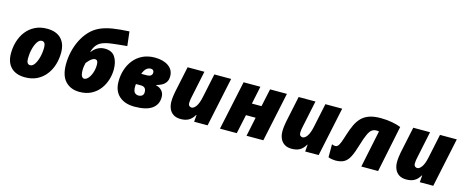

<svg xmlns="http://www.w3.org/2000/svg" viewBox="-40 -1421 5053 2086"><g transform="rotate(15 2486.5 -378.0)"><path d="M253.9 9.8Q152.3 9.8 96.7 -45.7Q41 -101.1 41 -203.1Q41 -273.9 60.8 -338.6Q80.6 -403.3 120.1 -453.9Q159.7 -504.4 218 -533.7Q276.4 -563 353 -563Q455.1 -563 510.5 -507.6Q565.9 -452.1 565.9 -350.1Q565.9 -279.3 546.1 -214.6Q526.4 -149.9 486.8 -99.4Q447.3 -48.8 389.2 -19.5Q331.1 9.8 253.9 9.8ZM274.9 -131.8Q303.2 -131.8 325.2 -165.3Q347.2 -198.7 360.1 -250.2Q373 -301.8 373 -356Q373 -420.9 331.1 -420.9Q303.2 -420.9 281.2 -387.7Q259.3 -354.5 246.6 -303Q233.9 -251.5 233.9 -196.8Q233.9 -131.8 274.9 -131.8Z M865.7 9.8Q769 9.8 709 -52Q648.9 -113.8 648.9 -243.2Q648.9 -314.5 665 -384.8Q681.2 -455.1 712.2 -517.8Q743.2 -580.6 788.6 -629.4Q834 -678.2 893.1 -706.1Q955.6 -735.4 1037.6 -748.3Q1119.6 -761.2 1223.1 -766.1L1241.7 -606Q1211.4 -603 1174.1 -599.4Q1136.7 -595.7 1101.8 -591.8Q1066.9 -587.9 1043.9 -584Q958.5 -569.8 921.4 -534.7Q884.3 -499.5 869.1 -440.9H873Q897.5 -475.6 934.1 -495.8Q970.7 -516.1 1014.2 -516.1Q1094.2 -516.1 1130.1 -462.2Q1166 -408.2 1166 -321.8Q1166 -264.6 1148.2 -206.1Q1130.4 -147.5 1093.5 -98.6Q1056.6 -49.8 1000 -20Q943.4 9.8 865.7 9.8ZM878.9 -142.1Q902.3 -142.1 924.6 -167.5Q946.8 -192.9 960.9 -234.4Q975.1 -275.9 975.1 -324.2Q975.1 -349.6 967.5 -363.8Q960 -377.9 939 -377.9Q924.8 -377.9 908.2 -366.9Q891.6 -356 876.7 -340.6Q861.8 -325.2 851.1 -311Q847.2 -297.4 843.5 -274.2Q839.8 -251 839.8 -232.9Q839.8 -179.2 851.8 -160.6Q863.8 -142.1 878.9 -142.1Z M1484.9 9.8Q1376 9.8 1312.5 -47.4Q1249 -104.5 1249 -210.9Q1249 -280.3 1269.3 -343.5Q1289.6 -406.7 1329.6 -456.3Q1369.6 -505.9 1428.7 -534.4Q1487.8 -563 1565.9 -563Q1660.6 -563 1718.8 -522Q1776.9 -481 1776.9 -409.2Q1776.9 -367.2 1758.8 -341.3Q1740.7 -315.4 1712.9 -301Q1685.1 -286.6 1654.8 -278.8V-274.9Q1693.4 -267.1 1719.7 -239Q1746.1 -210.9 1746.1 -166Q1746.1 -82 1681.9 -36.1Q1617.7 9.8 1484.9 9.8ZM1465.8 -354H1522Q1562 -354 1575.4 -367.7Q1588.9 -381.3 1588.9 -399.9Q1588.9 -416.5 1579.3 -425.8Q1569.8 -435.1 1554.2 -435.1Q1526.4 -435.1 1504.6 -417Q1482.9 -398.9 1465.8 -354ZM1497.1 -118.2Q1521.5 -118.2 1537.8 -131.1Q1554.2 -144 1554.2 -171.9Q1554.2 -231.9 1494.1 -231.9H1439Q1438.5 -223.1 1437.7 -217.5Q1437 -211.9 1437 -199.2Q1437 -154.3 1453.6 -136.2Q1470.2 -118.2 1497.1 -118.2Z M2005.9 9.8Q1954.6 9.8 1922.4 -11.7Q1890.1 -33.2 1875 -68.8Q1859.9 -104.5 1859.9 -147Q1859.9 -174.8 1863.3 -203.9Q1866.7 -232.9 1872.1 -258.8L1934.1 -553.2H2123L2060.1 -252Q2057.1 -239.3 2054 -219.7Q2050.8 -200.2 2050.8 -183.1Q2050.8 -162.1 2061.8 -151.6Q2072.8 -141.1 2087.9 -141.1Q2112.8 -141.1 2137.7 -175.5Q2162.6 -210 2178.2 -284.2L2234.9 -553.2H2423.8L2307.1 0H2155.8L2162.1 -77.1H2158.2Q2131.3 -30.8 2095 -10.5Q2058.6 9.8 2005.9 9.8Z M2446.3 0 2564 -553.2H2752.9L2710.9 -353H2818.8L2861.8 -553.2H3051.3L2934.1 0H2745.1L2790 -214.8H2681.2L2635.3 0Z M3254.9 9.8Q3203.6 9.8 3171.4 -11.7Q3139.2 -33.2 3124 -68.8Q3108.9 -104.5 3108.9 -147Q3108.9 -174.8 3112.3 -203.9Q3115.7 -232.9 3121.1 -258.8L3183.1 -553.2H3372.1L3309.1 -252Q3306.2 -239.3 3303 -219.7Q3299.8 -200.2 3299.8 -183.1Q3299.8 -162.1 3310.8 -151.6Q3321.8 -141.1 3336.9 -141.1Q3361.8 -141.1 3386.7 -175.5Q3411.6 -210 3427.2 -284.2L3483.9 -553.2H3672.9L3556.2 0H3404.8L3411.1 -77.1H3407.2Q3380.4 -30.8 3344 -10.5Q3307.6 9.8 3254.9 9.8Z M3745.1 9.8Q3728 9.8 3706.3 6.1Q3684.6 2.4 3666 -4.9V-151.9Q3678.7 -145.5 3688.7 -143.8Q3698.7 -142.1 3705.1 -142.1Q3721.7 -142.1 3733.6 -155Q3745.6 -168 3758.3 -200.2Q3771 -232.4 3789.1 -291Q3809.6 -356.4 3833.3 -407Q3856.9 -457.5 3891.4 -492.2Q3925.8 -526.9 3977.3 -544.9Q4028.8 -563 4105 -563Q4175.8 -563 4235.8 -551.3Q4295.9 -539.6 4333 -523.9L4225.1 0H4036.1L4123 -418Q4109.9 -420.9 4096.2 -420.9Q4067.4 -420.9 4045.4 -406.5Q4023.4 -392.1 4002.7 -348.6Q3981.9 -305.2 3956.1 -217.8Q3930.7 -131.3 3905.3 -81.8Q3879.9 -32.2 3842.8 -11.2Q3805.7 9.8 3745.1 9.8Z M4543.9 9.8Q4492.7 9.8 4460.4 -11.7Q4428.2 -33.2 4413.1 -68.8Q4397.9 -104.5 4397.9 -147Q4397.9 -174.8 4401.4 -203.9Q4404.8 -232.9 4410.2 -258.8L4472.2 -553.2H4661.1L4598.1 -252Q4595.2 -239.3 4592 -219.7Q4588.9 -200.2 4588.9 -183.1Q4588.9 -162.1 4599.9 -151.6Q4610.8 -141.1 4626 -141.1Q4650.9 -141.1 4675.8 -175.5Q4700.7 -210 4716.3 -284.2L4772.9 -553.2H4961.9L4845.2 0H4693.8L4700.2 -77.1H4696.3Q4669.4 -30.8 4633.1 -10.5Q4596.7 9.8 4543.9 9.8Z"/></g></svg>

Font: Open Sans ExtraBold
Style: Italic
Weight: 800
Italic angle: -12°
Designer: Monotype Design Team
Foundry: Monotype Imaging Inc.
Version: Version 3.000; ttfautohint (v1.8.4)